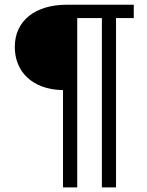

<svg xmlns="http://www.w3.org/2000/svg" viewBox="-20 -705 633 829"><path d="M481 -627V104H419.9V-627H313.5V104H252V-315.9Q200.7 -316.9 161.9 -331.5Q123 -346.2 96.9 -371.1Q70.8 -396 57.4 -429.4Q43.9 -462.9 43.9 -502Q43.9 -545.4 60.1 -579.3Q76.2 -613.3 106 -636.7Q135.7 -660.2 177 -672.4Q218.3 -684.6 269 -684.6H557.6V-627Z"/></svg>

Font: Kameron
Style: Regular
Weight: 400
Version: Version 1.000